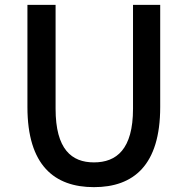

<svg xmlns="http://www.w3.org/2000/svg" viewBox="-20 -757 773 791"><path d="M367 14C530 14 640 -76 640 -316V-737H528V-309C528 -142 460 -88 367 -88C275 -88 209 -142 209 -309V-737H93V-316C93 -76 204 14 367 14Z"/></svg>

Font: Noto Sans CJK SC Medium
Style: Regular
Weight: 500
Designer: Ryoko NISHIZUKA 西塚涼子 (kana, bopomofo & ideographs); Paul D. Hunt (Latin, Greek & Cyrillic); Sandoll Communications 산돌커뮤니
Foundry: Adobe
Version: Version 2.004;hotconv 1.0.118;makeotfexe 2.5.65603